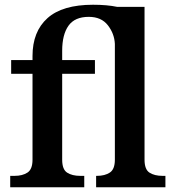

<svg xmlns="http://www.w3.org/2000/svg" viewBox="-20 -789 732 809"><path d="M23 -48H41Q75 -48 96 -62Q117 -76 117 -116V-478H27V-536H117V-553Q117 -656 180 -712.5Q243 -769 372 -769Q431 -769 474 -760H589V-116Q589 -75 610 -61.5Q631 -48 665 -48H677V0H385V-48H388Q422 -48 443 -62Q464 -76 464 -116V-604Q462 -647 434.5 -682.5Q407 -718 354 -718Q295 -718 268.5 -680.5Q242 -643 242 -575V-536H380V-478H242V-116Q242 -75 263 -61.5Q284 -48 318 -48H335V0H23Z"/></svg>

Font: Noto Serif SemiBold
Style: Regular
Weight: 600
Designer: Monotype Design Team
Foundry: Monotype Imaging Inc.
Version: Version 1.001